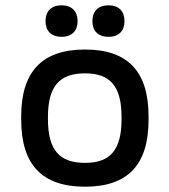

<svg xmlns="http://www.w3.org/2000/svg" viewBox="-20 -696 640 725"><path d="M60 -256V-244C60 -73 140 9 301 9C462 9 541 -73 541 -244V-256C541 -427 462 -509 301 -509C140 -509 60 -427 60 -256ZM152 -615C152 -580 173 -557 213 -557C251 -557 273 -580 273 -615V-617C273 -653 251 -676 213 -676C173 -676 152 -653 152 -617ZM161 -247V-253C161 -370 204 -419 301 -419C397 -419 439 -370 439 -253V-247C439 -130 397 -81 301 -81C204 -81 161 -130 161 -247ZM329 -615C329 -580 350 -557 390 -557C429 -557 450 -580 450 -615V-617C450 -653 429 -676 390 -676C350 -676 329 -653 329 -617Z"/></svg>

Font: LT Wave Mono Medium
Style: Regular
Weight: 500
Designer: Daniel Lyons
Version: Version 2.5 (Glyphs App)